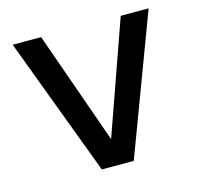

<svg xmlns="http://www.w3.org/2000/svg" viewBox="-81 -598 709 685"><g transform="rotate(-15 273.0 -256.0)"><path d="M214 0 22 -512H127L274 -96L421 -512H524L332 0Z"/></g></svg>

Font: DM Sans 12pt Medium
Style: Regular
Weight: 500
Version: Version 4.004;gftools[0.9.30]